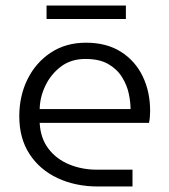

<svg xmlns="http://www.w3.org/2000/svg" viewBox="-20 -677 613 697"><path d="M336 0Q254 0 189 -30.5Q124 -61 87 -118Q50 -175 50 -255Q50 -329 80 -389.5Q110 -450 164.5 -486Q219 -522 292 -522Q367 -522 419 -489Q471 -456 498 -400Q525 -344 525 -274Q525 -251 521 -231H124Q127 -175 156 -137Q185 -99 231.5 -80Q278 -61 332 -61H461V0ZM124 -281H454Q454 -306 447.5 -337Q441 -368 423 -397Q405 -426 373 -444.5Q341 -463 290 -463Q238 -463 201.5 -435.5Q165 -408 145 -366.5Q125 -325 124 -281ZM149 -608V-657H437V-608Z"/></svg>

Font: MuseoModerno Light
Style: Regular
Weight: 300
Designer: Pablo Cosgaya, Héctor Gatti, Marcela Romero, and the Authors of The MuseoModerno Project.
Foundry: Omnibus-Type Team
Version: Version 1.001